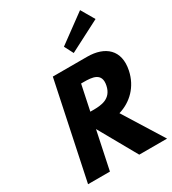

<svg xmlns="http://www.w3.org/2000/svg" viewBox="-265 -1290 1283 1429"><g transform="rotate(-30 376.5 -576.0)"><path d="M416.2 -976 456 -899 723.1 -1037 656.2 -1152ZM233.5 -825 60 0H248L316.5 -326L500 0H739L526.7 -341C634.4 -373 719.9 -456 746 -580C780 -742 681.5 -825 528.5 -825ZM344.5 -459 389.9 -675H411.9C482.9 -675 566.9 -670 545.2 -567C523.6 -464 437.5 -459 366.5 -459Z"/></g></svg>

Font: Hussar
Style: BdOblTwo
Weight: 700
Foundry: Cannot Into Space Fonts
Version: Version 2.00